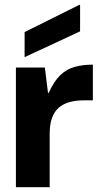

<svg xmlns="http://www.w3.org/2000/svg" viewBox="-20 -776 414 796"><path d="M46 0V-496H166L179 -391H182Q203 -438 229 -463.5Q255 -489 289 -498.5Q323 -508 365 -508V-360H327Q294 -360 267.5 -352.5Q241 -345 223 -329Q205 -313 195.5 -286.5Q186 -260 186 -222V0ZM82 -539V-643L309 -756H312V-646Z"/></svg>

Font: DM Sans 36pt ExtraBold
Style: Regular
Weight: 800
Designer: Colophon Foundry, Jonny Pinhorn
Foundry: Colophon Foundry
Version: Version 4.004;gftools[0.9.30]